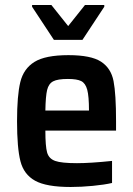

<svg xmlns="http://www.w3.org/2000/svg" viewBox="-20 -738 532 766"><path d="M443 -217H161Q161 -154 168 -129.5Q175 -105 200 -96Q225 -87 287 -87Q341 -87 427 -96V-8Q397 -1 350.5 3.5Q304 8 262 8Q165 8 120 -17Q75 -42 61.5 -95Q48 -148 48 -254Q48 -357 61 -410.5Q74 -464 117.5 -491Q161 -518 253 -518Q343 -518 383 -492Q423 -466 433 -414.5Q443 -363 443 -255ZM161 -297H335Q335 -354 328 -380Q321 -406 304 -414.5Q287 -423 251 -423Q210 -423 192 -413.5Q174 -404 168 -379Q162 -354 161 -297ZM195 -579 108 -711V-718H185L252 -634L319 -718H396V-711L309 -579Z"/></svg>

Font: Saira Semi Condensed Medium
Style: Regular
Weight: 500
Width: 4
Designer: Hector Gatti with collaboration of the Omnibus-Type team
Foundry: Omnibus-Type
Version: Version 1.001; ttfautohint (v1.8)